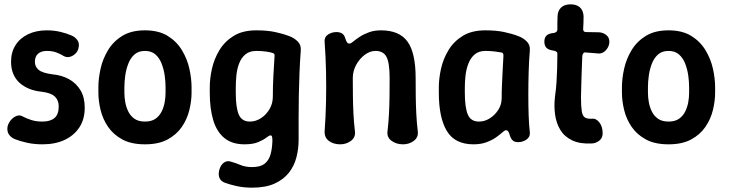

<svg xmlns="http://www.w3.org/2000/svg" viewBox="-20 -653 3362 886"><path d="M176 13Q137 13 104 5.5Q71 -2 51 -10Q32 -17 21.5 -32Q11 -47 15 -70Q19 -85 29.5 -98Q40 -111 55 -117.5Q70 -124 84 -116Q101 -107 123.5 -99.5Q146 -92 176 -92Q212 -92 231.5 -108.5Q251 -125 251 -162Q251 -191 232.5 -208Q214 -225 170 -230Q140 -233 114.5 -243.5Q89 -254 70.5 -270.5Q52 -287 41.5 -311.5Q31 -336 31 -368Q31 -412 51.5 -444.5Q72 -477 109.5 -495Q147 -513 196 -513Q229 -513 258.5 -506Q288 -499 308 -490Q326 -483 337 -468Q348 -453 342 -430Q339 -416 327.5 -405Q316 -394 301.5 -390.5Q287 -387 273 -395Q259 -404 240 -411Q221 -418 196 -418Q170 -418 155.5 -405Q141 -392 141 -368Q141 -345 158.5 -330.5Q176 -316 222 -310Q266 -306 299.5 -287Q333 -268 352 -235.5Q371 -203 371 -156Q371 -103 346.5 -65.5Q322 -28 278.5 -7.5Q235 13 176 13Z M864 -225Q864 -188 854 -146Q844 -104 819.5 -68Q795 -32 753.5 -9.5Q712 13 649 13Q586 13 544.5 -9.5Q503 -32 478.5 -68Q454 -104 444 -146Q434 -188 434 -225V-250Q434 -290 444 -335.5Q454 -381 478.5 -421.5Q503 -462 544.5 -487.5Q586 -513 649 -513Q712 -513 753.5 -487.5Q795 -462 819.5 -421.5Q844 -381 854 -335.5Q864 -290 864 -250ZM744 -250Q744 -276 740 -304.5Q736 -333 726 -359Q716 -385 697.5 -401.5Q679 -418 649 -418Q619 -418 600.5 -401.5Q582 -385 572 -359Q562 -333 558 -304.5Q554 -276 554 -250V-225Q554 -204 558 -181.5Q562 -159 572 -138.5Q582 -118 600.5 -105Q619 -92 649 -92Q679 -92 697.5 -105Q716 -118 726 -138.5Q736 -159 740 -181.5Q744 -204 744 -225Z M1143 213Q1104 213 1071 205.5Q1038 198 1017 190Q999 183 993 168.5Q987 154 991 135Q997 109 1013 97.5Q1029 86 1049 94Q1067 99 1090 108.5Q1113 118 1143 118Q1181 118 1200.5 103Q1220 88 1228 61Q1236 34 1237 -3Q1237 -18 1235 -23.5Q1233 -29 1227 -28Q1222 -28 1208.5 -17.5Q1195 -7 1171 3Q1147 13 1108 13Q1051 13 1015.5 -16Q980 -45 964 -98.5Q948 -152 948 -225V-250Q948 -290 958 -335.5Q968 -381 992.5 -421.5Q1017 -462 1058.5 -487.5Q1100 -513 1163 -513Q1212 -513 1248 -505.5Q1284 -498 1313 -487Q1336 -479 1353 -462.5Q1370 -446 1368 -421Q1364 -367 1362 -316Q1360 -265 1359 -214.5Q1358 -164 1358 -112.5Q1358 -61 1358 -7Q1358 33 1348 72.5Q1338 112 1313.5 143.5Q1289 175 1247.5 194Q1206 213 1143 213ZM1133 -92Q1160 -92 1184 -107.5Q1208 -123 1223.5 -149Q1239 -175 1239 -207Q1239 -255 1241.5 -302Q1244 -349 1247 -395Q1248 -401 1245.5 -404Q1243 -407 1237 -409Q1228 -412 1208 -415Q1188 -418 1163 -418Q1132 -418 1113 -402.5Q1094 -387 1084 -361.5Q1074 -336 1071 -306.5Q1068 -277 1068 -250V-225Q1068 -156 1082 -124Q1096 -92 1133 -92Z M1478 -460Q1476 -482 1493.5 -493.5Q1511 -505 1532 -505Q1550 -505 1560 -497.5Q1570 -490 1574 -474Q1577 -464 1581.5 -457.5Q1586 -451 1594 -452Q1600 -453 1611.5 -462.5Q1623 -472 1640.5 -483.5Q1658 -495 1682.5 -504Q1707 -513 1738 -513Q1823 -513 1860.5 -461Q1898 -409 1898 -293Q1898 -251 1898.5 -210Q1899 -169 1901 -128.5Q1903 -88 1908 -46Q1911 -19 1889.5 -3Q1868 13 1840 13Q1809 13 1787 -3Q1765 -19 1768 -46Q1773 -88 1775 -128.5Q1777 -169 1777.5 -210Q1778 -251 1778 -293Q1778 -363 1763.5 -390.5Q1749 -418 1713 -418Q1687 -418 1663 -400Q1639 -382 1623.5 -353.5Q1608 -325 1608 -293Q1608 -251 1608.5 -210Q1609 -169 1611 -128.5Q1613 -88 1618 -46Q1621 -19 1599.5 -3Q1578 13 1550 13Q1519 13 1498 -2.5Q1477 -18 1478 -46Q1483 -115 1484.5 -184Q1486 -253 1484.5 -322.5Q1483 -392 1478 -460Z M2165 13Q2079 13 2042 -48.5Q2005 -110 2005 -225V-250Q2005 -290 2015 -335.5Q2025 -381 2049.5 -421.5Q2074 -462 2115.5 -487.5Q2157 -513 2220 -513Q2269 -513 2305 -505.5Q2341 -498 2370 -487Q2393 -479 2410 -462.5Q2427 -446 2425 -421Q2421 -372 2419.5 -319.5Q2418 -267 2418 -216Q2418 -165 2419.5 -120.5Q2421 -76 2425 -42Q2427 -21 2409.5 -9Q2392 3 2371 3Q2355 3 2346.5 -4.5Q2338 -12 2333 -27Q2330 -39 2326 -45.5Q2322 -52 2315 -52Q2309 -52 2298 -42Q2287 -32 2269.5 -19.5Q2252 -7 2226 3Q2200 13 2165 13ZM2190 -92Q2216 -92 2239.5 -106.5Q2263 -121 2279 -145.5Q2295 -170 2295 -200Q2295 -233 2296.5 -264.5Q2298 -296 2299.5 -327.5Q2301 -359 2303 -392Q2305 -410 2293 -411Q2282 -413 2262.5 -415.5Q2243 -418 2220 -418Q2189 -418 2170 -401.5Q2151 -385 2141 -358.5Q2131 -332 2128 -303Q2125 -274 2125 -250V-225Q2125 -158 2138.5 -125Q2152 -92 2190 -92Z M2712 9Q2657 12 2621 -5Q2585 -22 2566 -53Q2547 -84 2541.5 -124Q2536 -164 2541 -207Q2546 -241 2548 -273Q2550 -305 2551 -337Q2552 -369 2552 -403Q2552 -409 2550.5 -411.5Q2549 -414 2545 -416Q2541 -418 2537 -419Q2512 -422 2502 -432Q2492 -442 2492 -461Q2492 -479 2502 -489Q2512 -499 2537 -501Q2544 -503 2548 -506.5Q2552 -510 2552 -517Q2552 -532 2552 -548Q2552 -564 2553 -579Q2554 -604 2569.5 -618.5Q2585 -633 2613 -633Q2640 -633 2655.5 -619.5Q2671 -606 2673 -579Q2673 -564 2672.5 -549Q2672 -534 2671 -519Q2671 -505 2684 -505Q2700 -505 2715 -504.5Q2730 -504 2744 -504Q2763 -503 2777.5 -491.5Q2792 -480 2792 -461Q2792 -440 2777.5 -423Q2763 -406 2744 -406Q2729 -407 2713 -408.5Q2697 -410 2681 -411Q2676 -412 2672 -407.5Q2668 -403 2667 -394Q2665 -347 2663.5 -301Q2662 -255 2661 -205Q2661 -163 2664.5 -140.5Q2668 -118 2679 -111Q2690 -104 2711 -105Q2730 -108 2745.5 -88.5Q2761 -69 2761 -38Q2761 -16 2745.5 -4Q2730 8 2712 9Z M3280 -225Q3280 -188 3270 -146Q3260 -104 3235.5 -68Q3211 -32 3169.5 -9.5Q3128 13 3065 13Q3002 13 2960.5 -9.5Q2919 -32 2894.5 -68Q2870 -104 2860 -146Q2850 -188 2850 -225V-250Q2850 -290 2860 -335.5Q2870 -381 2894.5 -421.5Q2919 -462 2960.5 -487.5Q3002 -513 3065 -513Q3128 -513 3169.5 -487.5Q3211 -462 3235.5 -421.5Q3260 -381 3270 -335.5Q3280 -290 3280 -250ZM3160 -250Q3160 -276 3156 -304.5Q3152 -333 3142 -359Q3132 -385 3113.5 -401.5Q3095 -418 3065 -418Q3035 -418 3016.5 -401.5Q2998 -385 2988 -359Q2978 -333 2974 -304.5Q2970 -276 2970 -250V-225Q2970 -204 2974 -181.5Q2978 -159 2988 -138.5Q2998 -118 3016.5 -105Q3035 -92 3065 -92Q3095 -92 3113.5 -105Q3132 -118 3142 -138.5Q3152 -159 3156 -181.5Q3160 -204 3160 -225Z"/></svg>

Font: Winky Sans Medium
Style: Regular
Weight: 500
Designer: Simon Atzbach
Foundry: typofactur
Version: Version 1.205